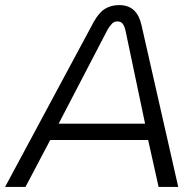

<svg xmlns="http://www.w3.org/2000/svg" viewBox="-57 -733 762 753"><path d="M-37 0 310 -646Q331 -684 355 -698.5Q379 -713 410 -713Q446 -713 467.5 -693.5Q489 -674 498 -634L642 0H565L524 -184H140L43 0ZM173 -248H512L435 -614Q431 -631 424 -640Q417 -649 403 -649Q391 -649 382.5 -640.5Q374 -632 365 -617Z"/></svg>

Font: MuseoModerno Light
Style: Italic
Weight: 300
Italic angle: -9°
Designer: Pablo Cosgaya, Héctor Gatti, Marcela Romero, and the Authors of The MuseoModerno Project.
Foundry: Omnibus-Type Team
Version: Version 1.003